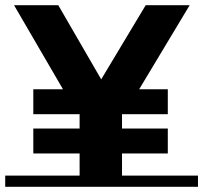

<svg xmlns="http://www.w3.org/2000/svg" viewBox="-20 -718 781 738"><path d="M741 -43V0H0V-43H286V-128H108V-224H286V-279H108V-375H222L34 -698H204L369 -413L540 -698H709L515 -375H625V-279H449V-224H625V-128H449V-43Z"/></svg>

Font: Montserrat Subrayada
Style: Bold
Weight: 700
Version: Version 2.001